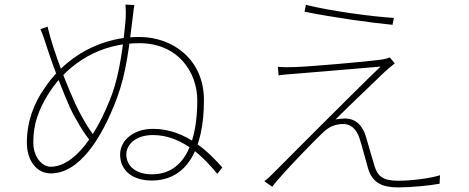

<svg xmlns="http://www.w3.org/2000/svg" viewBox="-20 -788 2040 836"><path d="M565 -766 526 -768C529 -740 528 -717 526 -692C518 -603 502 -472 468 -378C400 -197 303 -62 200 -62C165 -62 125 -102 125 -168C125 -246 146 -309 195 -386C279 -515 419 -600 586 -600C757 -600 839 -472 839 -351C839 -185 792 -29 641 -29C572 -29 530 -65 530 -116C530 -156 568 -200 646 -200C777 -200 874 -95 926 -31L948 -59C894 -119 793 -227 646 -227C564 -227 503 -179 503 -115C503 -47 555 -2 641 -2C792 -2 868 -136 868 -352C868 -531 730 -627 587 -627C380 -627 239 -504 174 -404C128 -339 97 -260 97 -167C97 -88 140 -33 201 -33C324 -33 422 -181 490 -363C532 -478 542 -589 556 -697C559 -719 562 -751 565 -766ZM187 -672 156 -661C166 -639 177 -607 188 -571C210 -502 257 -381 284 -321C305 -275 346 -205 379 -167L395 -190C363 -230 328 -292 308 -336C279 -400 214 -556 187 -672Z M1312 -767 1306 -737C1430 -712 1594 -689 1689 -680L1695 -710C1607 -715 1417 -740 1312 -767ZM1699 -512 1677 -538C1668 -534 1653 -530 1637 -528C1570 -519 1331 -498 1264 -496C1236 -495 1213 -495 1190 -497L1193 -460C1215 -463 1236 -465 1267 -467C1332 -472 1549 -491 1637 -498C1531 -397 1191 -55 1162 -26C1150 -14 1138 -4 1131 1L1165 25C1209 -32 1352 -180 1392 -216C1414 -236 1440 -248 1475 -248C1509 -248 1532 -224 1544 -190C1555 -158 1573 -87 1582 -57C1601 11 1648 28 1715 28C1770 28 1851 20 1894 12L1896 -25C1852 -11 1769 -1 1714 -1C1650 -1 1625 -19 1611 -64C1599 -102 1582 -165 1572 -197C1558 -241 1530 -272 1481 -272C1471 -272 1453 -270 1441 -268C1492 -320 1623 -443 1654 -474C1660 -480 1688 -504 1699 -512Z"/></svg>

Font: Source Han Sans JP VF
Style: Regular
Weight: 250
Designer: Ryoko NISHIZUKA 西塚涼子 (kana, bopomofo & ideographs); Paul D. Hunt (Latin, Greek & Cyrillic); Sandoll Communications 산돌커뮤니
Foundry: Adobe
Version: Version 2.004;hotconv 1.0.118;makeotfexe 2.5.65603